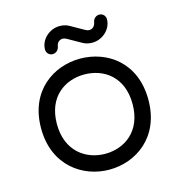

<svg xmlns="http://www.w3.org/2000/svg" viewBox="-112 -842 899 961"><g transform="rotate(-15 338.0 -361.5)"><path d="M338 20C475 20 616 -73 616 -268C616 -463 477 -555 338 -555C201 -555 60 -463 60 -268C60 -73 202 20 338 20ZM338 -62C240 -62 142 -126 142 -268C142 -410 238 -473 338 -473C438 -473 534 -410 534 -268C534 -126 438 -62 338 -62ZM369 -629C384 -620 401 -616 420 -616C471 -616 520 -658 520 -711C520 -728 507 -743 488 -743C471 -743 457 -730 454 -713C451 -694 439 -681 420 -681C414 -681 408 -683 401 -687L332 -726C317 -735 300 -739 281 -739C230 -739 181 -697 181 -644C181 -627 194 -612 213 -612C230 -612 244 -625 247 -642C250 -661 262 -674 281 -674C286 -674 293 -672 300 -668ZM369 -629C384 -620 401 -616 420 -616C471 -616 520 -658 520 -711C520 -728 507 -743 488 -743C471 -743 457 -730 454 -713C451 -694 439 -681 420 -681C414 -681 408 -683 401 -687L332 -726C317 -735 300 -739 281 -739C230 -739 181 -697 181 -644C181 -627 194 -612 213 -612C230 -612 244 -625 247 -642C250 -661 262 -674 281 -674C286 -674 293 -672 300 -668Z"/></g></svg>

Font: Fabada
Style: Regular
Weight: 400
Designer: deFharo
Foundry: deFharo.com
Version: Version 4.000 2011 initial release